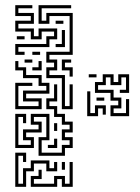

<svg xmlns="http://www.w3.org/2000/svg" viewBox="-20 -716 540 742"><path d="M39 -504V-546H159V-576H189V-594H141V-564H99V-594H39V-636H99V-654H39V-696H105V-684H51V-666H111V-624H51V-606H111V-576H129V-606H201V-564H171V-534H51V-516H75V-504ZM219 -294V-414H159V-456H189V-474H159V-516H249V-654H171V-624H129V-696H255V-684H141V-636H159V-666H261V-504H171V-486H201V-444H171V-426H231V-306H249V-390H261V-294ZM195 -624V-636H225V-624ZM195 -534V-546H219V-600H231V-534ZM45 -564V-576H75V-564ZM105 -504V-516H135V-504ZM75 -474V-486H105V-474ZM249 -420V-444H219V-486H255V-474H231V-456H261V-420ZM105 -444V-456H129V-480H141V-444ZM39 -294V-396H105V-384H51V-306H129V-324H69V-366H159V-384H129V-414H69V-444H39V-480H51V-456H81V-426H141V-396H171V-354H81V-336H141V-294ZM129 -114V-186H159V-264H111V-246H141V-204H81V-186H111V-144H39V-276H81V-240H69V-264H51V-156H99V-174H69V-216H129V-234H99V-276H171V-174H141V-126H219V-156H249V-174H219V-216H249V-234H219V-264H189V-294H159V-336H189V-390H201V-324H171V-306H201V-276H231V-246H261V-204H231V-186H261V-144H231V-114ZM189 -210V-240H201V-210ZM165 -144V-156H189V-180H201V-144ZM39 6V-126H81V-90H69V-114H51V-6H69V-66H99V-96H171V-66H189V-90H201V-54H159V-84H111V-54H81V6ZM99 6V-36H129V-60H141V-24H111V-6H189V-36H231V-6H249V-90H261V6H219V-24H201V6ZM219 -60V-90H231V-60ZM323 -417V-429H353V-417ZM407 -267V-309H437V-327H407V-357H347V-399H377V-429H419V-399H437V-429H479V-357H443V-369H467V-417H449V-387H407V-417H389V-387H359V-369H419V-339H449V-297H419V-279H467V-333H479V-267ZM317 -267V-363H329V-279H347V-309H389V-273H377V-297H359V-267ZM353 -327V-339H383V-327Z"/></svg>

Font: Rubik Maze
Style: Regular
Weight: 400
Designer: Hubert and Fischer, NaN
Foundry: Hubert and Fischer, NaN
Version: Version 2.200